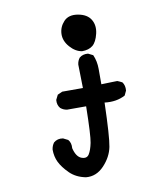

<svg xmlns="http://www.w3.org/2000/svg" viewBox="-77 -592 654 786"><g transform="rotate(-10 250.0 -198.5)"><path d="M217 133Q176 125 150.5 99.5Q125 74 113.5 50.5Q102 27 102 -2Q104 -18 113 -30Q129 -44 152 -40L172 -30Q184 -16 182 6Q191 43 212.5 51Q234 59 244 43Q254 27 260 -2.5Q266 -32 268 -153H189Q174 -155 162 -165Q150 -179 152 -200L162 -220L182 -229H268L266 -327Q268 -343 277 -354Q291 -366 313 -364L333 -354Q345 -327 345 -295Q345 -263 345 -231L411 -233L431 -224Q442 -210 440 -188L431 -169Q394 -149 345 -155Q341 -14 333 27Q325 68 292.5 102.5Q260 137 217 133ZM291 -378Q264 -382 241.5 -407.5Q219 -433 220 -462Q221 -491 241.5 -513Q262 -535 300 -528.5Q338 -522 353 -497Q368 -472 360 -438.5Q352 -405 335.5 -391.5Q319 -378 291 -378Z"/></g></svg>

Font: Kosefont JP
Style: Regular
Weight: 400
Designer: Nozomi Seto 瀬戸のぞみ
Version: Version 3.00;June 19, 2020